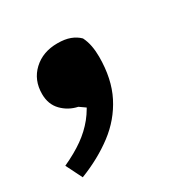

<svg xmlns="http://www.w3.org/2000/svg" viewBox="-92 -255 505 513"><g transform="rotate(-30 160.5 2.0)"><path d="M25 174 0 124Q37 107 63 88.5Q89 70 108 46.5Q127 23 141 -10L149 33L109 5Q81 -1 61.5 -21Q42 -41 42 -73Q42 -116 71 -143Q100 -170 145 -170Q168 -170 184 -164Q200 -158 211 -147Q218 -133 221 -117Q224 -101 224 -83Q224 -15 199 34Q174 83 129 117Q84 151 25 174Z"/></g></svg>

Font: Source Serif 4 ExtraBold
Style: Italic
Weight: 800
Italic angle: -12°
Designer: Frank Grießhammer
Foundry: Adobe Systems Incorporated
Version: Version 4.004;hotconv 1.0.116;makeotfexe 2.5.65601